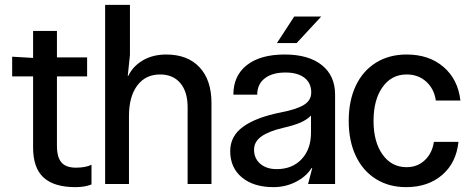

<svg xmlns="http://www.w3.org/2000/svg" viewBox="-20 -756 1935 789"><path d="M116 -442H30V-523L116 -518V-629H214V-520H338V-442H214V-156Q214 -110 232.5 -88.5Q251 -67 292 -67Q332 -67 356 -79V2Q329 13 290 13Q202 13 159 -26.5Q116 -66 116 -150Z M514 -530 505 -444H507Q527 -485 568 -508.5Q609 -532 663 -532Q751 -532 800 -479.5Q849 -427 849 -333V0H751V-315Q751 -379 721 -414.5Q691 -450 638 -450Q578 -450 544 -404.5Q510 -359 510 -279V0H412V-736H514Z M926 -135Q926 -197 979.5 -235.5Q1033 -274 1134 -294Q1197 -306 1228 -324.5Q1259 -343 1259 -376Q1259 -415 1231 -436.5Q1203 -458 1153 -458Q1099 -458 1068 -434Q1037 -410 1037 -367H939Q939 -445 994.5 -488.5Q1050 -532 1150 -532Q1248 -532 1302.5 -488.5Q1357 -445 1357 -367V0H1246L1263 -65H1260Q1238 -30 1195.5 -8.5Q1153 13 1104 13Q1022 13 974 -27Q926 -67 926 -135ZM1117 -61Q1181 -61 1219.5 -102Q1258 -143 1258 -211V-281Q1241 -264 1215 -252.5Q1189 -241 1145 -231Q1085 -217 1054.5 -195.5Q1024 -174 1024 -141Q1024 -105 1049.5 -83Q1075 -61 1117 -61ZM1189 -688H1300L1199 -579H1118Z M1649 13Q1578 13 1524.5 -20.5Q1471 -54 1442 -115.5Q1413 -177 1413 -259Q1413 -342 1442 -403.5Q1471 -465 1525 -498.5Q1579 -532 1651 -532Q1743 -532 1802.5 -481Q1862 -430 1872 -343H1771Q1764 -391 1731.5 -420.5Q1699 -450 1651 -450Q1589 -450 1552 -398Q1515 -346 1515 -259Q1515 -173 1552 -121Q1589 -69 1651 -69Q1695 -69 1725.5 -97.5Q1756 -126 1763 -173H1864Q1855 -87 1797 -37Q1739 13 1649 13Z"/></svg>

Font: Non Bureau
Style: Regular
Weight: 400
Designer: Jona Saucedo
Foundry: Non Foundry
Version: Version 1.000; ttfautohint (v1.8.4)